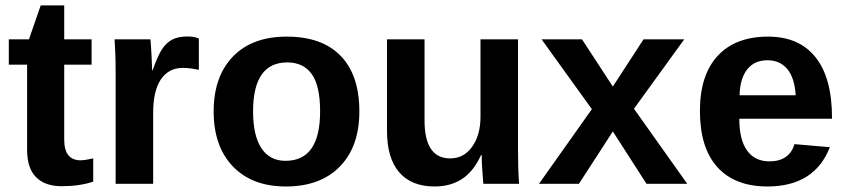

<svg xmlns="http://www.w3.org/2000/svg" viewBox="-20 -672 3096 702"><path d="M320.8 -7.8Q271 8.8 205.1 8.8Q144.5 8.8 111.8 -24.2Q79.1 -57.1 79.1 -124V-435.5H12.2V-528.3H85.9L128.9 -652.3H214.8V-528.3H314.9V-435.5H214.8V-161.1Q214.8 -85.9 274.9 -85.9Q289.6 -85.9 320.8 -92.8Z M540 -259.3V0H402.8V-404.3Q402.8 -447.8 401.6 -476.8Q400.4 -505.9 398.9 -528.3H529.8Q530.8 -523.9 531.7 -508.8Q532.7 -493.7 533.7 -474.9Q534.7 -456.1 535.4 -439.5Q536.1 -422.9 536.1 -415.5H538.1Q557.6 -470.2 573.7 -494.1Q589.4 -517.1 610.8 -527.8Q632.3 -538.6 664.6 -538.6Q690.9 -538.6 707 -531.2V-416.5Q674.3 -423.8 648.4 -423.8Q597.2 -423.8 568.6 -382.3Q540 -340.8 540 -259.3Z M1293.9 -264.6Q1293.9 -136.2 1222.7 -63.2Q1151.4 9.8 1025.4 9.8Q901.9 9.8 831.5 -63.5Q761.2 -136.7 761.2 -264.6Q761.2 -392.1 831.5 -465.1Q901.9 -538.1 1028.3 -538.1Q1157.7 -538.1 1225.8 -467.5Q1293.9 -397 1293.9 -264.6ZM1150.4 -264.6Q1150.4 -358.9 1119.6 -401.4Q1088.9 -443.8 1030.3 -443.8Q905.3 -443.8 905.3 -264.6Q905.3 -176.3 935.8 -130.1Q966.3 -84 1023.9 -84Q1150.4 -84 1150.4 -264.6Z M1738.8 -105Q1711.4 -44.9 1669.2 -17.6Q1627 9.8 1568.8 9.8Q1484.9 9.8 1439.9 -41.7Q1395 -93.3 1395 -192.9V-528.3H1532.2V-231.9Q1532.2 -92.8 1626 -92.8Q1675.8 -92.8 1706.3 -135.5Q1736.8 -178.2 1736.8 -245.1V-528.3H1874V-118.2Q1874 -84.5 1875 -54.9Q1876 -25.4 1877.9 0H1747.1Q1741.2 -70.3 1741.2 -105Z M2220.7 -191.4 2096.7 0H1950.7L2144 -272.9L1960 -528.3H2107.9L2220.7 -355.5L2333 -528.3H2481.9L2297.9 -274.4L2492.7 0H2343.8Z M2683.1 -237.8Q2683.1 -160.6 2711.7 -121.3Q2740.2 -82 2793 -82Q2865.7 -82 2884.8 -145L3014.2 -133.8Q2958 9.8 2786.1 9.8Q2667 9.8 2603 -60.8Q2539.1 -131.3 2539.1 -266.6Q2539.1 -397.5 2604 -467.8Q2668.9 -538.1 2788.1 -538.1Q2901.9 -538.1 2961.9 -462.6Q3022 -387.2 3022 -241.7V-237.8ZM2889.2 -323.7Q2885.3 -387.7 2858.4 -419.7Q2831.5 -451.7 2786.1 -451.7Q2737.8 -451.7 2711.7 -418Q2685.5 -384.3 2684.1 -323.7Z"/></svg>

Font: Arimo
Style: Bold
Weight: 700
Designer: Steve Matteson
Foundry: Monotype Imaging Inc.
Version: Version 1.33